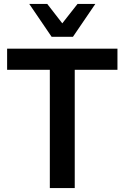

<svg xmlns="http://www.w3.org/2000/svg" viewBox="-20 -951 629 971"><path d="M232 0V-598H16V-705H574V-598H358V0ZM241 -765 128 -931H219L295 -833L372 -931H462L349 -765Z"/></svg>

Font: Nunito Sans 10pt SemiCondensed
Style: Bold
Weight: 700
Width: 4
Designer: Vernon Adams
Foundry: Vernon Adams
Version: Version 3.101;gftools[0.9.27]